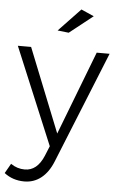

<svg xmlns="http://www.w3.org/2000/svg" viewBox="-70 -789 628 1028"><g transform="rotate(5 244.0 -275.0)"><path d="M325.2 -747.1 394 -716.8 268.1 -617.2 208 -624ZM253.9 75.2Q230 134.8 190.7 165.8Q151.4 196.8 100.1 196.8Q38.1 196.8 -7.8 161.1L22 108.9Q56.2 132.8 97.2 132.8Q163.6 132.8 198.2 50.8L220.2 -2.9L2.9 -523.9H74.2L253.9 -74.2L426.8 -523.9H496.1Z"/></g></svg>

Font: Montserrat arm Light
Style: Regular
Weight: 300
Designer: Julieta Ulanovsky
Foundry: Julieta Ulanovsky
Version: Version 6.000;PS 006.000;hotconv 1.0.88;makeotf.lib2.5.64775